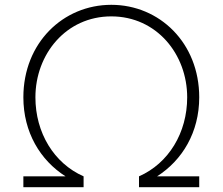

<svg xmlns="http://www.w3.org/2000/svg" viewBox="-20 -777 924 797"><path d="M77 0H327V-45C204 -99 127 -226 127 -373C127 -552 254 -709 442 -709C630 -709 757 -552 757 -373C757 -226 680 -99 557 -45V0H807V-45H632C737 -112 807 -228 807 -373C807 -599 642 -757 442 -757C242 -757 77 -599 77 -373C77 -228 147 -112 252 -45H77Z"/></svg>

Font: Mluvka ExtraLight
Style: Regular
Weight: 200
Designer: Modified by Jiří Krblich, Original typeface by Gumpita Rahayu
Foundry: Gumpita Rahayu & Jiří Krblich
Version: Version 2.000;Glyphs 3.1.1 (3134)